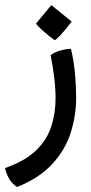

<svg xmlns="http://www.w3.org/2000/svg" viewBox="-42 -398 359 756"><path d="M24.9 338.4Q2.4 322.8 -8.1 302.2Q-18.6 281.7 -22 263.7Q57.6 235.8 100.6 193.6Q143.6 151.4 160.2 99.1Q176.8 46.9 176.8 -9.8Q176.8 -51.8 171.1 -95.9Q165.5 -140.1 157.2 -180.7Q171.4 -191.9 193.8 -198.5Q216.3 -205.1 237.3 -205.6Q248.5 -160.6 253.2 -109.6Q257.8 -58.6 257.8 -13.2Q257.8 56.2 236.6 123.8Q215.3 191.4 164.3 247.3Q113.3 303.2 24.9 338.4ZM173.3 -239.7Q146 -259.8 124.5 -279.1Q103 -298.3 100.1 -305.7L160.2 -377.9L240.2 -313Q211.9 -276.4 195.6 -259Q179.2 -241.7 173.3 -239.7Z"/></svg>

Font: Harmattan SemiBold
Style: Regular
Weight: 600
Designer: George W. Nuss III and SIL International
Foundry: SIL International
Version: Version 4.000